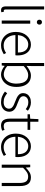

<svg xmlns="http://www.w3.org/2000/svg" viewBox="1356 -2190 848 3599"><g transform="rotate(90 1779.5 -391.0)"><path d="M171 13Q147 13 131 3Q115 -7 107.5 -28Q100 -49 100 -79V-795H158V-73Q158 -55 165 -46.5Q172 -38 182 -38Q185 -38 189 -38.5Q193 -39 201 -40L210 7Q202 9 193.5 11Q185 13 171 13Z M366 0V-534H424V0ZM396 -658Q375 -658 362.5 -671.5Q350 -685 350 -707Q350 -728 362.5 -741Q375 -754 396 -754Q416 -754 429 -741Q442 -728 442 -707Q442 -685 429 -671.5Q416 -658 396 -658Z M828 13Q759 13 702.5 -20.5Q646 -54 612.5 -116Q579 -178 579 -266Q579 -331 598 -383Q617 -435 650.5 -471.5Q684 -508 726 -527.5Q768 -547 813 -547Q877 -547 923 -517.5Q969 -488 994 -432.5Q1019 -377 1019 -299Q1019 -288 1018.5 -277.5Q1018 -267 1016 -256H638Q640 -192 664.5 -142.5Q689 -93 732 -64.5Q775 -36 833 -36Q876 -36 910 -48.5Q944 -61 974 -82L997 -39Q965 -19 925 -3Q885 13 828 13ZM638 -303H965Q965 -399 924 -448Q883 -497 813 -497Q770 -497 732 -474Q694 -451 669 -408Q644 -365 638 -303Z M1375 13Q1338 13 1296 -5Q1254 -23 1218 -54H1215L1208 0H1161V-795H1219V-568L1216 -465Q1256 -499 1302 -523Q1348 -547 1396 -547Q1467 -547 1514.5 -513Q1562 -479 1586 -418.5Q1610 -358 1610 -275Q1610 -184 1577 -119.5Q1544 -55 1491 -21Q1438 13 1375 13ZM1371 -38Q1422 -38 1462 -67.5Q1502 -97 1525 -150.5Q1548 -204 1548 -274Q1548 -338 1532 -388.5Q1516 -439 1480.5 -467.5Q1445 -496 1385 -496Q1347 -496 1305.5 -474.5Q1264 -453 1219 -412V-103Q1260 -67 1300.5 -52.5Q1341 -38 1371 -38Z M1893 13Q1835 13 1784 -8.5Q1733 -30 1697 -60L1729 -102Q1763 -74 1802 -55Q1841 -36 1895 -36Q1956 -36 1987 -65.5Q2018 -95 2018 -136Q2018 -168 1998.5 -189.5Q1979 -211 1949.5 -225Q1920 -239 1889 -250Q1850 -265 1812.5 -282.5Q1775 -300 1750.5 -329Q1726 -358 1726 -403Q1726 -443 1746.5 -475.5Q1767 -508 1806 -527.5Q1845 -547 1901 -547Q1945 -547 1986 -530.5Q2027 -514 2056 -490L2026 -450Q1999 -471 1969 -484.5Q1939 -498 1900 -498Q1841 -498 1812.5 -470Q1784 -442 1784 -406Q1784 -377 1801 -358Q1818 -339 1846 -326.5Q1874 -314 1904 -302Q1936 -290 1966 -277.5Q1996 -265 2020.5 -247.5Q2045 -230 2060 -204Q2075 -178 2075 -139Q2075 -98 2054 -63Q2033 -28 1993 -7.5Q1953 13 1893 13Z M2341 13Q2288 13 2258.5 -7.5Q2229 -28 2216.5 -65Q2204 -102 2204 -151V-484H2122V-528L2206 -534L2213 -687H2262V-534H2415V-484H2262V-147Q2262 -97 2279.5 -67Q2297 -37 2351 -37Q2366 -37 2384 -41.5Q2402 -46 2416 -53L2430 -7Q2407 1 2383.5 7Q2360 13 2341 13Z M2734 13Q2665 13 2608.5 -20.5Q2552 -54 2518.5 -116Q2485 -178 2485 -266Q2485 -331 2504 -383Q2523 -435 2556.5 -471.5Q2590 -508 2632 -527.5Q2674 -547 2719 -547Q2783 -547 2829 -517.5Q2875 -488 2900 -432.5Q2925 -377 2925 -299Q2925 -288 2924.5 -277.5Q2924 -267 2922 -256H2544Q2546 -192 2570.5 -142.5Q2595 -93 2638 -64.5Q2681 -36 2739 -36Q2782 -36 2816 -48.5Q2850 -61 2880 -82L2903 -39Q2871 -19 2831 -3Q2791 13 2734 13ZM2544 -303H2871Q2871 -399 2830 -448Q2789 -497 2719 -497Q2676 -497 2638 -474Q2600 -451 2575 -408Q2550 -365 2544 -303Z M3067 0V-534H3115L3122 -452H3124Q3164 -492 3207.5 -519.5Q3251 -547 3306 -547Q3389 -547 3428.5 -495.5Q3468 -444 3468 -341V0H3410V-333Q3410 -416 3382.5 -455.5Q3355 -495 3292 -495Q3246 -495 3209 -471Q3172 -447 3125 -399V0Z"/></g></svg>

Font: Noto Sans TC Thin Light
Style: Regular
Weight: 300
Version: Version 2.004-H2;hotconv 1.0.118;makeotfexe 2.5.65603